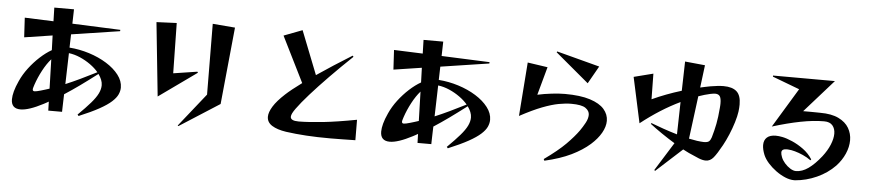

<svg xmlns="http://www.w3.org/2000/svg" viewBox="-48 -1138 7095 1554"><g transform="rotate(5 3500.0 -361.0)"><path d="M604 43Q667 -19 705.5 -63.5Q744 -108 761 -143Q778 -178 778 -210Q778 -232 769 -254.5Q760 -277 744 -299Q664 -238 602 -193.5Q540 -149 481 -111Q480 -79 479 -45.5Q478 -12 477.5 10Q477 32 477 32H365L363 -41Q353 -36 343.5 -30Q334 -24 323 -19Q206 42 140 42Q64 42 64 -34Q64 -62 74 -99.5Q84 -137 106 -185Q131 -241 171 -293.5Q211 -346 258 -389Q305 -432 351 -458L347 -577L119 -542L110 -701L344 -692L341 -803H501L498 -686L889 -670L888 -659L495 -599L492 -491Q574 -485 653 -460Q732 -435 795.5 -395.5Q859 -356 896.5 -307Q934 -258 934 -205Q934 -177 921 -148.5Q908 -120 874 -89Q840 -58 777 -23Q714 12 613 54ZM484 -194Q539 -217 601 -246.5Q663 -276 734 -312Q707 -344 668 -372Q629 -400 583.5 -420Q538 -440 491 -446ZM353 -384Q317 -343 286 -284.5Q255 -226 235 -167Q231 -154 228 -144.5Q225 -135 225 -128Q225 -114 241 -114Q249 -114 261.5 -117Q274 -120 292 -125Q309 -130 325.5 -135Q342 -140 360 -146Z M1425 65 1419 61 1634 -209 1630 -784 1812 -769 1750 -143ZM1237 -159 1175 -758 1339 -765 1346 -357 1540 -387 1545 -379Z M2862 54Q2806 55 2755.5 56Q2705 57 2659 57Q2551 57 2463.5 51.5Q2376 46 2297 35Q2224 24 2182 -2.5Q2140 -29 2140 -74Q2140 -110 2169.5 -158Q2199 -206 2263 -265Q2306 -305 2393 -369L2209 -739L2359 -796L2498 -443Q2561 -486 2633 -532.5Q2705 -579 2781 -626L2788 -617Q2690 -524 2605.5 -437.5Q2521 -351 2457.5 -279.5Q2394 -208 2358 -158Q2342 -136 2333.5 -119Q2325 -102 2325 -90Q2325 -57 2391 -57H2395Q2479 -58 2590.5 -70Q2702 -82 2861 -112Z M3604 43Q3667 -19 3705.5 -63.5Q3744 -108 3761 -143Q3778 -178 3778 -210Q3778 -232 3769 -254.5Q3760 -277 3744 -299Q3664 -238 3602 -193.5Q3540 -149 3481 -111Q3480 -79 3479 -45.5Q3478 -12 3477.5 10Q3477 32 3477 32H3365L3363 -41Q3353 -36 3343.5 -30Q3334 -24 3323 -19Q3206 42 3140 42Q3064 42 3064 -34Q3064 -62 3074 -99.5Q3084 -137 3106 -185Q3131 -241 3171 -293.5Q3211 -346 3258 -389Q3305 -432 3351 -458L3347 -577L3119 -542L3110 -701L3344 -692L3341 -803H3501L3498 -686L3889 -670L3888 -659L3495 -599L3492 -491Q3574 -485 3653 -460Q3732 -435 3795.5 -395.5Q3859 -356 3896.5 -307Q3934 -258 3934 -205Q3934 -177 3921 -148.5Q3908 -120 3874 -89Q3840 -58 3777 -23Q3714 12 3613 54ZM3484 -194Q3539 -217 3601 -246.5Q3663 -276 3734 -312Q3707 -344 3668 -372Q3629 -400 3583.5 -420Q3538 -440 3491 -446ZM3353 -384Q3317 -343 3286 -284.5Q3255 -226 3235 -167Q3231 -154 3228 -144.5Q3225 -135 3225 -128Q3225 -114 3241 -114Q3249 -114 3261.5 -117Q3274 -120 3292 -125Q3309 -130 3325.5 -135Q3342 -140 3360 -146Z M4423 -797 4427 -804 4776 -712 4695 -569ZM4394 73Q4505 -6 4567 -68.5Q4629 -131 4666 -183Q4687 -213 4706.5 -248.5Q4726 -284 4726 -315Q4726 -347 4694 -369.5Q4662 -392 4578 -392Q4532 -392 4475.5 -381.5Q4419 -371 4343.5 -342Q4268 -313 4164 -257L4197 -694L4360 -670L4297 -441Q4352 -453 4412.5 -460Q4473 -467 4519 -467Q4645 -467 4724 -441.5Q4803 -416 4839.5 -373.5Q4876 -331 4876 -279Q4876 -232 4847 -181Q4818 -130 4765 -83Q4704 -29 4615.5 14Q4527 57 4400 86Z M5299 91 5294 82 5437 -147Q5384 -179 5330 -216Q5276 -253 5233 -286L5237 -293Q5281 -276 5337 -256.5Q5393 -237 5451 -220L5457 -483Q5298 -407 5141 -283L5061 -653L5218 -693L5221 -485Q5334 -537 5459 -575L5465 -813L5628 -797L5605 -614Q5626 -619 5646.5 -623Q5667 -627 5687 -631Q5717 -636 5744 -639Q5771 -642 5793 -642Q5864 -642 5899.5 -610.5Q5935 -579 5935 -505Q5935 -492 5934 -477.5Q5933 -463 5931 -447Q5926 -410 5910.5 -359Q5895 -308 5873.5 -257Q5852 -206 5830 -166Q5790 -93 5763.5 -61Q5737 -29 5701 -29Q5676 -29 5643.5 -42Q5611 -55 5561 -78Q5550 -83 5538 -89.5Q5526 -96 5512 -103ZM5551 -194Q5586 -187 5617 -182Q5634 -180 5648.5 -178.5Q5663 -177 5673 -177Q5704 -177 5715.5 -188Q5727 -199 5734 -221Q5751 -279 5761.5 -333Q5772 -387 5778 -463Q5779 -474 5779.5 -483Q5780 -492 5780 -500Q5780 -542 5768.5 -558.5Q5757 -575 5731 -575Q5723 -575 5713.5 -573.5Q5704 -572 5693 -570Q5670 -565 5645.5 -558Q5621 -551 5596 -542Z M6426 67Q6393 67 6354.5 51Q6316 35 6279 8Q6242 -19 6213.5 -51Q6185 -83 6171 -116Q6153 -161 6153 -195Q6153 -235 6177.5 -257Q6202 -279 6249 -279Q6273 -279 6303 -273Q6338 -266 6384 -246Q6430 -226 6475 -193.5Q6520 -161 6551 -113L6545 -105Q6515 -127 6480 -142.5Q6445 -158 6414 -166.5Q6383 -175 6362 -176Q6358 -176 6354.5 -176.5Q6351 -177 6348 -177Q6305 -177 6305 -148Q6305 -133 6314 -110Q6323 -86 6343.5 -62.5Q6364 -39 6389 -23.5Q6414 -8 6435 -8Q6486 -8 6536 -43.5Q6586 -79 6639 -146Q6678 -196 6698.5 -246Q6719 -296 6719 -336Q6719 -377 6697 -403Q6675 -429 6629 -429Q6542 -429 6437.5 -408.5Q6333 -388 6210 -350L6404 -670L6184 -753V-762L6687 -761L6452 -496H6471Q6488 -496 6512.5 -496Q6537 -496 6559 -495.5Q6581 -495 6591 -495Q6683 -495 6740.5 -467Q6798 -439 6824.5 -393.5Q6851 -348 6851 -294Q6851 -240 6826.5 -184Q6802 -128 6758 -81Q6696 -17 6610.5 21.5Q6525 60 6435 67Z"/></g></svg>

Font: Reggae One
Style: Regular
Weight: 400
Designer: Fontworks Inc.
Foundry: Fontworks Inc.
Version: Version 1.100